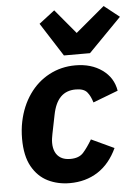

<svg xmlns="http://www.w3.org/2000/svg" viewBox="-56 -847 651 902"><g transform="rotate(-5 269.5 -395.5)"><path d="M237 12Q180 12 133.5 -11Q87 -34 59 -84Q31 -134 31 -215Q31 -236 33 -256.5Q35 -277 39 -296Q54 -368 92 -422.5Q130 -477 186.5 -507Q243 -537 310 -537Q385 -537 436.5 -500Q488 -463 498 -401L380 -356Q371 -387 355.5 -405.5Q340 -424 302 -424Q258 -424 231 -397Q204 -370 193 -314L175 -225Q173 -215 171.5 -204.5Q170 -194 170 -183Q170 -159 178.5 -140.5Q187 -122 204.5 -111.5Q222 -101 249 -101Q290 -101 310.5 -124Q331 -147 353 -184L460 -134Q426 -61 369 -24.5Q312 12 237 12ZM384 -588H261L160 -746L234 -803L330 -688L467 -803L539 -746Z"/></g></svg>

Font: IBM Plex Sans
Style: Bold Italic
Weight: 700
Italic angle: -11.31°
Designer: Mike Abbink, Paul van der Laan, Pieter van Rosmalen
Foundry: Bold Monday
Version: Version 3.201